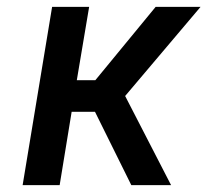

<svg xmlns="http://www.w3.org/2000/svg" viewBox="-20 -540 640 560"><path d="M363 0 257 -214H189L154 0H46L132 -520H240L204 -306H258L434 -520H565L345 -260L479 0Z"/></svg>

Font: Iosevka SmBd Ex Obl
Style: Regular
Weight: 600
Width: 7
Italic angle: -9°
Monospace: yes
Designer: Belleve Invis
Foundry: Belleve Invis
Version: Version 32.5.0; ttfautohint (v1.8.4)